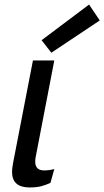

<svg xmlns="http://www.w3.org/2000/svg" viewBox="-20 -816 459 845"><path d="M33 0ZM135 -105Q135 -117 138 -130L219 -550H125L37 -96Q33 -72 33 -60Q33 9 110 9Q141 9 161.5 3.5Q182 -2 202 -11L219 -72Q197 -66 174 -66Q135 -66 135 -105ZM206 -584 419 -726 372 -796 163 -639Z"/></svg>

Font: Cambay Devanagari
Style: Bold Italic
Weight: 700
Designer: Pooja Saxena
Foundry: Pooja Saxena
Version: Version 1.005;PS 001.005;hotconv 1.0.70;makeotf.lib2.5.58329